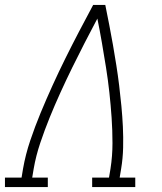

<svg xmlns="http://www.w3.org/2000/svg" viewBox="-35 -755 655 775"><path d="M-15 0V-38H52L58 -74Q68 -131 87 -187.5Q106 -244 129 -299.5Q152 -355 177 -410Q202 -465 229 -519.5Q256 -574 284 -627.5Q312 -681 341 -735H390Q398 -695 406 -654.5Q414 -614 421 -573.5Q428 -533 434.5 -492Q441 -451 446 -410Q451 -369 455 -327Q459 -285 461 -243.5Q463 -202 462 -159Q461 -116 454 -74L448 -38H511V0H337V-38H405L411 -74Q419 -125 419 -177Q419 -229 415.5 -280Q412 -331 406.5 -381.5Q401 -432 393 -482Q385 -532 376.5 -581.5Q368 -631 358 -680Q332 -631 306.5 -581.5Q281 -532 256.5 -482Q232 -432 209 -381.5Q186 -331 165.5 -280.5Q145 -230 127.5 -178Q110 -126 101 -74L95 -38H158V0Z"/></svg>

Font: Iosevka Curly Slab XLtEx
Style: Italic
Weight: 200
Width: 7
Italic angle: -9°
Monospace: yes
Designer: Belleve Invis
Foundry: Belleve Invis
Version: Version 11.1.0; ttfautohint (v1.8.3)